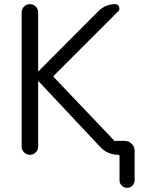

<svg xmlns="http://www.w3.org/2000/svg" viewBox="-20 -773 718 931"><path d="M537.1 -87.9Q537.1 -89.8 539.1 -89.8H585Q604.5 -89.8 618.7 -75.7Q632.8 -61.5 632.8 -42V101.6Q632.8 116.2 622.1 127Q611.3 137.7 596.2 137.7Q581.1 137.7 570.3 127Q559.6 116.2 559.6 101.6V-15.6Q559.6 -22.5 552.7 -22.5Q502 -22.5 466.8 -59.6L168 -377.9Q167 -378.9 166 -378.9Q165 -378.9 165 -377.9V-62.5Q165 -45.9 153.3 -34.2Q141.6 -22.5 125 -22.5Q108.4 -22.5 96.7 -34.2Q85 -45.9 85 -62.5V-712.9Q85 -729.5 96.7 -741.2Q108.4 -752.9 125 -752.9Q141.6 -752.9 153.3 -741.2Q165 -729.5 165 -712.9V-428.7Q165 -427.7 166 -427.7Q167 -427.7 168 -428.7L457 -718.8Q491.2 -752.9 539.1 -752.9Q551.8 -752.9 557.1 -740.2Q562.5 -727.5 553.7 -718.8L242.2 -407.2Q237.3 -402.3 242.2 -397.5Z"/></svg>

Font: Gen Jyuu Gothic Normal
Style: Regular
Weight: 300
Designer: [Source Han Sans]
Ryoko NISHIZUKA  (kana & ideographs); Paul D. Hunt (Latin, Greek & Cyrillic); Wenlong ZHANG  (bopomofo
Version: Version 1.002.20150607